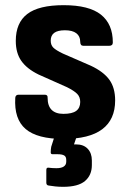

<svg xmlns="http://www.w3.org/2000/svg" viewBox="-20 -526 495 742"><path d="M225 11Q124 11 79 -27.5Q34 -66 39 -148Q40 -160 52 -160H153Q165 -160 164 -148Q164 -117 179.5 -101.5Q195 -86 225 -86Q259 -86 274.5 -97.5Q290 -109 290 -132Q290 -151 278.5 -163Q267 -175 239 -189L129 -238Q84 -260 62.5 -290.5Q41 -321 41 -368Q41 -438 85.5 -472Q130 -506 226 -506Q324 -506 370 -469.5Q416 -433 416 -362Q416 -349 402 -349H302Q290 -349 290 -365Q290 -386 275 -397.5Q260 -409 231 -409Q203 -409 189.5 -399Q176 -389 176 -369Q176 -352 186 -342Q196 -332 223 -319L331 -272Q380 -249 402.5 -218Q425 -187 425 -138Q425 -64 375 -26.5Q325 11 225 11ZM224 196Q208 196 194 194.5Q180 193 168 191Q159 190 159 180V131Q159 121 167 122Q174 123 182.5 123.5Q191 124 198 124Q217 124 226.5 117.5Q236 111 236 99V92Q236 79 227.5 74.5Q219 70 203 70H183Q176 70 176 63Q176 58 176.5 51.5Q177 45 178 41L203 -37Q206 -45 214 -45H282Q294 -45 288 -33L266 32H274Q303 32 319 49Q335 66 335 94V112Q335 151 308.5 173.5Q282 196 224 196Z"/></svg>

Font: Sofia Sans Semi Condensed ExtraBold
Style: Regular
Weight: 800
Designer: Botio Nikoltchev, Ani Petrova
Foundry: lettersoup
Version: Version 4.100